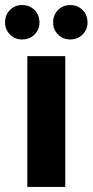

<svg xmlns="http://www.w3.org/2000/svg" viewBox="-41 -739 366 759"><path d="M67 0V-517H217V0ZM46 -583Q18 -583 -1.5 -602.5Q-21 -622 -21 -650Q-21 -680 -1.5 -699.5Q18 -719 46 -719Q76 -719 95.5 -699.5Q115 -680 115 -650Q115 -622 95.5 -602.5Q76 -583 46 -583ZM237 -583Q208 -583 188.5 -602.5Q169 -622 169 -650Q169 -680 188.5 -699.5Q208 -719 237 -719Q266 -719 285.5 -699.5Q305 -680 305 -650Q305 -622 285.5 -602.5Q266 -583 237 -583Z"/></svg>

Font: DM Sans 11pt Black
Style: Regular
Weight: 900
Version: Version 4.004;gftools[0.9.30]